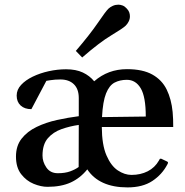

<svg xmlns="http://www.w3.org/2000/svg" viewBox="-20 -793 799 827"><path d="M184.6 11.7Q156.7 11.7 125 -1.2Q93.3 -14.2 71 -43Q48.8 -71.8 48.8 -118.7Q48.8 -165 73.2 -196Q97.7 -227.1 137.7 -246.3Q177.7 -265.6 225.3 -276.1Q272.9 -286.6 319.3 -292.5V-370.6Q319.3 -409.7 298.1 -430.2Q276.9 -450.7 240.2 -450.7Q217.3 -450.7 198.5 -447.8Q179.7 -444.8 179.7 -444.8L115.2 -322.8Q85.9 -322.8 68.8 -338.6Q51.8 -354.5 51.8 -381.3Q51.8 -406.7 70.8 -427.2Q89.8 -447.8 121.1 -462.9Q152.3 -478 189.9 -486.3Q227.5 -494.6 264.6 -494.6Q307.1 -494.6 336.7 -480.7Q366.2 -466.8 385.7 -442.9Q445.3 -495.1 526.9 -495.1Q594.7 -495.1 636.2 -471.9Q677.7 -448.7 698 -407.2Q718.3 -365.7 723.6 -310.5Q725.1 -295.4 725.6 -279.1Q726.1 -262.7 726.1 -246.1H418.5Q418.9 -169.4 438.5 -124Q458 -78.6 487.3 -59.1Q516.6 -39.6 546.4 -39.6Q585.4 -39.6 616.2 -55.2Q647 -70.8 664.6 -101.6Q666 -104.5 667.7 -107.4Q669.4 -110.4 674.3 -109.4L698.2 -98.1Q703.6 -96.2 703.6 -92.3Q703.6 -90.3 702.6 -88.1Q701.7 -85.9 700.7 -84.5Q678.2 -41.5 636.5 -13.7Q594.7 14.2 529.3 14.2Q467.8 14.2 424.3 -5.6Q380.9 -25.4 356 -63.5Q325.7 -25.9 284.7 -7.1Q243.7 11.7 184.6 11.7ZM419.4 -288.6 607.9 -291Q607.9 -376 586.2 -412.6Q564.5 -449.2 526.4 -449.2Q496.6 -449.2 473.6 -437.3Q450.7 -425.3 436.8 -390.6Q422.9 -356 419.4 -288.6ZM229 -46.9Q260.3 -46.9 282.2 -54.9Q304.2 -63 318.8 -73.7L319.3 -254.9Q280.8 -249.5 244.9 -236.8Q209 -224.1 186 -197.5Q163.1 -170.9 163.1 -123Q163.1 -95.7 179.9 -71.3Q196.8 -46.9 229 -46.9ZM334 -545.4 306.6 -573.7Q366.2 -643.1 400.9 -693.8Q435.5 -744.6 446.8 -755.4Q454.6 -762.7 465.8 -767.8Q477.1 -772.9 489.7 -772.9Q498.5 -772.9 508.1 -769.3Q517.6 -765.6 525.4 -756.8Q533.2 -749 536.4 -740.5Q539.6 -731.9 539.6 -723.1Q539.6 -710.9 534.4 -700.7Q529.3 -690.4 521.5 -682.6Q510.3 -671.4 459.5 -640.9Q408.7 -610.4 334 -545.4Z"/></svg>

Font: Gelasio Medium
Style: Regular
Weight: 500
Designer: Eben Sorkin
Foundry: Eben Sorkin
Version: Version 1.008